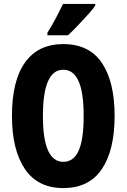

<svg xmlns="http://www.w3.org/2000/svg" viewBox="-20 -950 646 980"><path d="M565 -358Q565 -183 499.5 -86.5Q434 10 303 10Q173 10 107 -87.5Q41 -185 41 -359Q41 -538 108 -631.5Q175 -725 303 -725Q435 -725 500 -629Q565 -533 565 -358ZM199 -358Q199 -124 303 -124Q356 -124 381.5 -181Q407 -238 407 -358Q407 -478 381 -536Q355 -594 303 -594Q199 -594 199 -358ZM466 -921Q453 -902 429 -875.5Q405 -849 378 -820.5Q351 -792 327 -770H222V-783Q247 -823 266.5 -860Q286 -897 302 -930H466Z"/></svg>

Font: Noto Sans ExtraCondensed ExtraBold
Style: Regular
Weight: 800
Width: 2
Designer: Monotype Design Team
Foundry: Monotype Imaging Inc.
Version: Version 2.013; ttfautohint (v1.8.4.7-5d5b)